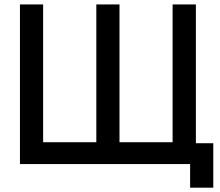

<svg xmlns="http://www.w3.org/2000/svg" viewBox="-20 -740 992 866"><path d="M837.5 106.5V0H70V-720H174.5V-98.5H414.5V-720H519V-98.5H758.5V-720H863.5V-94H942V106.5Z"/></svg>

Font: Cns Manrope SemBd
Style: Regular
Weight: 600
Designer: Mikhail Sharanda
Foundry: Mikhail Sharanda
Version: Version 4.504